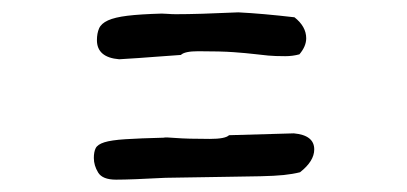

<svg xmlns="http://www.w3.org/2000/svg" viewBox="-20 -432 660 311"><path d="M465 -344Q454 -341 442 -341Q425 -341 414.5 -342Q404 -343 391.5 -344.5Q379 -346 358.5 -347.5Q338 -349 301 -349Q279 -349 273 -343Q256 -342 231.5 -340Q207 -338 173 -336Q137 -339 137 -367Q137 -378 140.5 -386Q144 -394 155 -399Q166 -404 186.5 -406.5Q207 -409 242 -410Q247 -410 252.5 -409.5Q258 -409 265 -409Q301 -409 366 -412Q386 -411 408.5 -409Q431 -407 457 -404Q476 -389 476 -370Q476 -357 465 -344ZM466 -153Q454 -150 439.5 -148.5Q425 -147 401.5 -146.5Q378 -146 341.5 -145.5Q305 -145 248 -144Q192 -141 168 -141Q146 -141 139 -152.5Q132 -164 132 -176Q132 -186 135 -192Q138 -198 149 -201.5Q160 -205 183 -206.5Q206 -208 246 -209Q246 -210 264.5 -208.5Q283 -207 320 -207Q345 -207 351 -213L456 -216Q489 -213 489 -190Q489 -171 466 -153Z"/></svg>

Font: Gaegu
Style: Regular
Weight: 400
Designer: JIKJI
Foundry: JIKJI
Version: Version 1.00